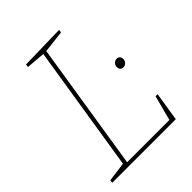

<svg xmlns="http://www.w3.org/2000/svg" viewBox="-197 -802 912 912"><g transform="rotate(-45 259.0 -346.0)"><path d="M425 -19 458 -145H472L449 0H22L24 -15L122 -28L223 -664L128 -672L130 -687L357 -692L355 -677L243 -664L141 -19ZM426 -373Q426 -386 434.5 -394Q443 -402 454 -402Q463 -402 469 -396Q475 -390 475 -379Q475 -366 466.5 -358Q458 -350 447 -350Q437 -350 431.5 -356.5Q426 -363 426 -373Z"/></g></svg>

Font: Bitter Pro Thin
Style: Italic
Weight: 250
Italic angle: -9°
Designer: Sol Matas, and Bitter project Authors
Foundry: Sol Matas
Version: Version 1.010